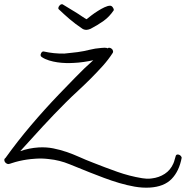

<svg xmlns="http://www.w3.org/2000/svg" viewBox="-90 -684 872 901"><path d="M762.7 55.7Q751 119.1 715.3 155.8Q679.7 192.4 612.3 196.3Q578.1 198.2 542 191.9Q505.9 185.5 469.7 174.8Q433.6 164.1 398.4 150.9Q363.3 137.7 331.1 125Q284.2 106.4 236.8 86.9Q189.5 67.4 139.6 62.5Q124 60.5 109.4 60.1Q94.7 59.6 80.1 60.5Q73.2 61.5 67.4 61.5Q61.5 61.5 54.7 62.5Q36.1 64.5 18.1 67.9Q0 71.3 -17.6 76.2Q-25.4 78.1 -34.7 81.5Q-43.9 85 -50.8 85.9Q-56.6 85.9 -62.5 81.1Q-68.4 76.2 -69.3 70.3Q-71.3 61.5 -64.5 57.6Q-7.8 -21.5 55.7 -96.2Q119.1 -170.9 186.5 -241.2Q226.6 -282.2 265.6 -322.8Q304.7 -363.3 347.7 -401.4Q326.2 -396.5 301.8 -393.1Q277.3 -389.6 254.9 -388.7Q238.3 -387.7 218.8 -388.2Q199.2 -388.7 179.2 -391.6Q159.2 -394.5 140.1 -400.4Q121.1 -406.2 106.4 -416Q100.6 -419.9 100.6 -423.8Q99.6 -428.7 103.5 -435.5Q107.4 -442.4 113.3 -442.4H115.2Q163.1 -431.6 211.9 -432.6Q228.5 -434.6 243.7 -436Q258.8 -437.5 274.4 -439.5Q302.7 -443.4 329.6 -450.2Q356.4 -457 384.8 -459Q389.6 -460 400.4 -460Q411.1 -460 416 -457Q417 -460 421.9 -460Q427.7 -460 433.6 -455.6Q439.5 -451.2 440.4 -444.3Q441.4 -441.4 439.5 -436.5Q418.9 -404.3 391.6 -374Q364.3 -343.8 335 -314.5Q305.7 -285.2 275.4 -257.3Q245.1 -229.5 217.8 -202.1Q162.1 -146.5 109.9 -89.8Q57.6 -33.2 4.9 25.4Q45.9 10.7 91.8 7.8Q127.9 5.9 159.7 12.2Q191.4 18.6 221.7 28.8Q252 39.1 282.2 52.7Q312.5 66.4 345.7 79.1Q402.3 101.6 460 122.1Q517.6 142.6 577.1 152.3Q596.7 155.3 612.3 154.3Q618.2 154.3 622.1 153.3Q656.2 149.4 683.1 131.8Q710 114.3 723.6 83Q727.5 74.2 729.5 65.4Q731.4 56.6 734.4 48.8Q736.3 41 744.1 41Q750 41 755.4 44.9Q760.7 48.8 762.7 55.7ZM444.3 -636.7Q423.8 -605.5 395.5 -585.4Q367.2 -565.4 335 -548.8Q323.2 -543.9 315.4 -543.9Q302.7 -543.9 293 -551.8Q263.7 -571.3 236.8 -594.2Q210 -617.2 184.6 -641.6Q184.6 -642.6 184.1 -643.6Q183.6 -644.5 183.6 -645.5Q183.6 -651.4 189 -657.7Q194.3 -664.1 200.2 -664.1H203.1L270.5 -623Q273.4 -621.1 280.3 -616.7Q287.1 -612.3 294.9 -606.9Q302.7 -601.6 309.1 -597.7Q315.4 -593.8 316.4 -593.8Q324.2 -600.6 338.4 -611.3Q352.5 -622.1 368.7 -632.3Q384.8 -642.6 400.4 -649.9Q416 -657.2 426.8 -657.2Q433.6 -657.2 439 -649.9Q444.3 -642.6 444.3 -636.7Z"/></svg>

Font: Calligraffitti
Style: Regular
Weight: 400
Designer: Dathan Boardman
Foundry: Open Window
Version: Version 1.001